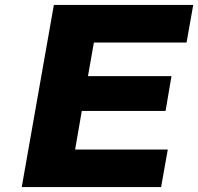

<svg xmlns="http://www.w3.org/2000/svg" viewBox="-20 -757 802 777"><path d="M68 0 198 -737H762L735 -585H360L336 -449H674L650 -308H311L284 -152H659L632 0Z"/></svg>

Font: Tomorrow
Style: Bold Italic
Weight: 700
Italic angle: -10°
Designer: Tony de Marco, Monica Rizzolli
Foundry: Just in Type
Version: Version 2.002